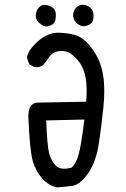

<svg xmlns="http://www.w3.org/2000/svg" viewBox="-20 -805 540 821"><path d="M224.6 -3.9Q189.5 -9.8 161.1 -41Q132.8 -72.3 120.1 -116.7Q107.4 -161.1 101.6 -297.9Q97.7 -362.3 138.7 -366.2L348.6 -370.1Q352.5 -418.9 348.6 -455.1Q344.7 -491.2 332 -517.6Q319.3 -543.9 294.4 -566.4Q269.5 -588.9 238.3 -586.9Q207 -585 191.4 -562.5Q175.8 -540 166 -528.3Q150.4 -514.6 127 -518.6L107.4 -528.3Q97.7 -543.9 95.7 -561.5Q101.6 -592.8 144.5 -630.4Q187.5 -668 236.3 -665Q285.2 -662.1 310.1 -652.3Q335 -642.6 360.4 -613.8Q385.7 -585 402.3 -547.9Q418.9 -510.7 423.8 -461.4Q428.7 -412.1 421.9 -344.2Q415 -276.4 403.3 -195.3Q391.6 -114.3 357.4 -64.9Q323.2 -15.6 290.5 -10.7Q257.8 -5.9 224.6 -3.9ZM285.2 -87.9Q294.9 -93.8 306.2 -116.7Q317.4 -139.6 326.2 -191.4Q335 -243.2 340.8 -293.9L177.7 -290Q181.6 -180.7 190.4 -148.4Q199.2 -116.2 219.2 -96.2Q239.3 -76.2 285.2 -87.9ZM175.8 -691.4Q160.2 -695.3 145.5 -709Q130.9 -722.7 133.3 -743.2Q135.7 -763.7 149.9 -776.4Q164.1 -789.1 187.5 -781.2Q210.9 -773.4 216.3 -757.3Q221.7 -741.2 216.3 -718.3Q210.9 -695.3 175.8 -691.4ZM333 -693.4Q317.4 -695.3 304.2 -710Q291 -724.6 293 -744.1Q294.9 -763.7 310.1 -776.4Q325.2 -789.1 347.7 -782.2Q370.1 -775.4 376.5 -757.3Q382.8 -739.3 378.4 -721.2Q374 -703.1 357.4 -697.3Q340.8 -691.4 333 -693.4Z"/></svg>

Font: JasonHandwriting2
Style: Regular
Weight: 400
Version: Version 1.05.10